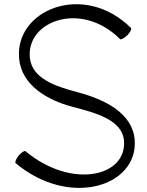

<svg xmlns="http://www.w3.org/2000/svg" viewBox="-20 -883 715 932"><path d="M56 -91C316 127 649 23 634 -202C625 -334 488 -401 354 -436C250 -464 135 -501 125 -603C107 -782 375 -881 563 -693C567 -689 583 -697 598 -712C612 -726 620 -742 616 -747C388 -974 49 -836 73 -597C85 -471 207 -397 334 -364C445 -335 575 -301 582 -198C594 -23 324 35 104 -149C99 -153 84 -143 71 -128C58 -112 51 -95 56 -91Z"/></svg>

Font: Nupuram Light
Style: Regular
Weight: 300
Designer: Santhosh Thottingal (santhosh.thottingal@gmail.com)
Foundry: SMC
Version: Version 1.000